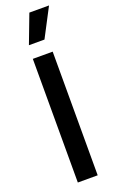

<svg xmlns="http://www.w3.org/2000/svg" viewBox="-170 -924 577 963"><g transform="rotate(-20 119.0 -442.0)"><path d="M66 0V-660H172V0ZM154 -731H71L129 -884H234Z"/></g></svg>

Font: Bricolage Grotesque 12pt Condensed Medium
Style: Regular
Weight: 500
Width: 3
Designer: Mathieu Triay
Foundry: Atelier Triay
Version: Version 1.001; ttfautohint (v1.8.4.7-5d5b);gftools[0.9.33.de